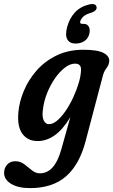

<svg xmlns="http://www.w3.org/2000/svg" viewBox="-76 -697 566 961"><path d="M352.5 9.5Q321.5 127.5 254 186Q186.5 244.5 74.5 244.5Q15 244.5 -20.2 223.2Q-55.5 202 -55.5 168Q-55.5 144 -40.2 127Q-25 110 1 110Q26 110 45.8 125.2Q65.5 140.5 84 155.5Q102.5 170.5 123.5 170.5Q197 170.5 230 53.5L276 -110.5Q238.5 -48.5 197.8 -19.8Q157 9 113 9Q62.5 9 36 -27.5Q9.5 -64 16 -135.5Q20.5 -187.5 43.5 -242.5Q66.5 -297.5 107.2 -344Q148 -390.5 206.8 -419.2Q265.5 -448 342 -448Q412.5 -448 443.2 -431.5Q474 -415 470.5 -387.5Q468.5 -373.5 462.8 -364.8Q457 -356 450.5 -346.5Q444 -337 439.5 -320.5ZM139 -149.5Q133.5 -114.5 142.5 -95Q151.5 -75.5 169 -75.5Q189 -75.5 211 -94.2Q233 -113 253.8 -143.8Q274.5 -174.5 291.2 -211Q308 -247.5 318.5 -283.2Q329 -319 329.5 -347.5Q330.5 -378.5 299.5 -378.5Q275 -378.5 248.8 -358.5Q222.5 -338.5 199.2 -305Q176 -271.5 159.8 -231Q143.5 -190.5 139 -149.5ZM343.5 -577.5Q361 -577.5 368.8 -563Q376.5 -548.5 370.5 -525.5Q364 -502.5 345.5 -490.8Q327 -479 301.5 -479Q273 -479 261 -499.8Q249 -520.5 260.5 -563.5Q272 -605.5 299.2 -635Q326.5 -664.5 371.5 -675Q403.5 -682 407.5 -661.5Q409 -652.5 401.5 -645Q394 -637.5 381 -633.5Q352 -625 340.5 -613.5Q329 -602 325.5 -590Q322.5 -577.5 336 -577.5Z"/></svg>

Font: Fraunces 144pt SuperSoft SemiBold
Style: Italic
Weight: 600
Italic angle: -16°
Version: Version 1.000;[b76b70a41]